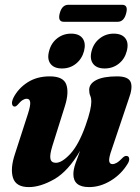

<svg xmlns="http://www.w3.org/2000/svg" viewBox="-20 -772 583 802"><path d="M508.5 -120.5Q518 -120.5 519.5 -110.2Q521 -100 513 -87.5Q486.5 -44 442.5 -17.2Q398.5 9.5 352 9.5Q286.5 9.5 286.5 -44.5Q286.5 -64 295.2 -89.2Q304 -114.5 314.5 -142Q264.5 -56.5 206.8 -23.5Q149 9.5 100.5 9.5Q46.5 9.5 34.2 -29.5Q22 -68.5 43 -130.5L97 -297.5Q108 -332 106 -345.8Q104 -359.5 91.5 -359.5Q83.5 -359.5 74.5 -354Q65.5 -348.5 53 -333.5Q45.5 -326 40.5 -327Q33 -327 30.5 -336.8Q28 -346.5 36.5 -364.5Q56.5 -403 95.2 -428Q134 -453 188 -453Q244.5 -453 256.8 -419.2Q269 -385.5 251 -328.5L198.5 -161.5Q187 -124 190.8 -108Q194.5 -92 213.5 -92Q239 -92 273.8 -129.5Q308.5 -167 337 -246.5Q350.5 -284.5 356 -308.8Q361.5 -333 361.5 -348Q361.5 -361.5 357 -372Q352.5 -382.5 352.5 -396.5Q352.5 -422.5 382.5 -437.8Q412.5 -453 469 -453Q516 -453 525.8 -429.2Q535.5 -405.5 517.5 -358L447 -148.5Q434.5 -113.5 436 -100Q437.5 -86.5 450 -86.5Q458 -86.5 468 -92.2Q478 -98 495 -115.5Q502.5 -121.5 508.5 -120.5ZM239 -486Q205.5 -486 190.8 -505.8Q176 -525.5 185 -558.5Q193.5 -592 218.8 -611.8Q244 -631.5 277 -631.5Q310.5 -631.5 325 -611.8Q339.5 -592 331 -558.5Q322 -525.5 297.2 -505.8Q272.5 -486 239 -486ZM417 -486Q383.5 -486 368.8 -505.8Q354 -525.5 362.5 -558.5Q371 -591.5 396.5 -611.5Q422 -631.5 455 -631.5Q489 -631.5 503.8 -611.8Q518.5 -592 509.5 -558.5Q501 -525.5 476 -505.8Q451 -486 417 -486ZM229.5 -716.5Q239 -752 265.5 -752H490Q516.5 -752 507 -716.5Q498 -681 471.5 -681H246.5Q220.5 -681 229.5 -716.5Z"/></svg>

Font: Fraunces 144pt S050
Style: Bold Italic
Weight: 700
Italic angle: -16°
Version: Version 1.000; ttfautohint (v1.8.3)